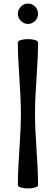

<svg xmlns="http://www.w3.org/2000/svg" viewBox="-20 -1037 273 1075"><path d="M193 -960C193 -975 187 -989 177 -1000C166 -1011 152 -1017 137 -1017C122 -1017 107 -1011 97 -1000C86 -989 80 -975 80 -960C80 -945 86 -931 97 -920C107 -909 122 -903 137 -903C152 -903 166 -909 177 -920C187 -931 193 -945 193 -960ZM80 -800C80 -666 97 -534 97 -400C97 -266 80 -134 80 0C80 10 105 18 137 18C168 18 193 10 193 0C193 -134 176 -266 176 -400C176 -534 193 -666 193 -800C193 -810 168 -818 137 -818C105 -818 80 -810 80 -800Z"/></svg>

Font: Nupuram SemiBold
Style: Regular
Weight: 600
Designer: Santhosh Thottingal (santhosh.thottingal@gmail.com)
Foundry: SMC
Version: Version 1.000